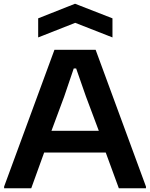

<svg xmlns="http://www.w3.org/2000/svg" viewBox="-20 -1006 802 1026"><path d="M2 -9 271 -740H491L760 -9V0H615L545 -191H216L147 0H2ZM508 -307 439 -491 387 -640H374L323 -490L255 -307ZM184 -908 381 -986 581 -908V-806L382 -884L184 -806Z"/></svg>

Font: Encode Sans Wide
Style: SemiBold
Weight: 600
Designer: Pablo Impallari, Andres Torresi
Foundry: Pablo Impallari, Andres Torresi
Version: Version 1.000; ttfautohint (v1.00) -l 8 -r 50 -G 200 -x 14 -